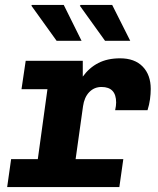

<svg xmlns="http://www.w3.org/2000/svg" viewBox="-20 -757 640 777"><path d="M9 0 25 -113H133L172 -396H67L84 -511H315V-447Q341 -483 378 -502Q415 -521 466 -521Q525 -521 557.5 -487.5Q590 -454 590 -397Q590 -377 587 -355Q584 -333 577 -311H446Q448 -320 449 -328Q450 -336 450 -342Q450 -405 391 -405Q361 -405 341 -384Q321 -363 316 -327L286 -113H479L463 0ZM405 -592 303 -734 307 -737H434L507 -592ZM209 -592 107 -734 109 -737H238L310 -592Z"/></svg>

Font: Chivo Mono Medium
Style: Bold Italic
Weight: 700
Italic angle: -8.05°
Monospace: yes
Version: Version 1.008